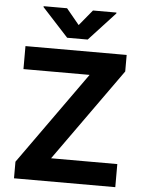

<svg xmlns="http://www.w3.org/2000/svg" viewBox="-62 -1003 791 1052"><g transform="rotate(5 333.5 -477.0)"><path d="M612.3 0H55.2V-91.3L418.5 -600.6H54.7V-727.1H611.3V-636.2L248 -127H612.3ZM134.8 -953.6H263.7L335 -867.2L406.2 -953.6H535.2V-948.7L391.1 -792.5H278.3L134.8 -948.7Z"/></g></svg>

Font: My Font
Style: Bold
Weight: 500
Designer: Rasmus Andersson
Foundry: rsms
Version: Version 0.001